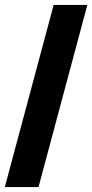

<svg xmlns="http://www.w3.org/2000/svg" viewBox="-38 -755 373 775"><path d="M-18.5 0H117.5L314.5 -735H178.5Z"/></svg>

Font: Manrope
Style: ExtraBoldItalic
Weight: 800
Italic angle: -15°
Designer: Mikhail Sharanda
Foundry: Mikhail Sharanda
Version: Version 4.502;hotconv 1.0.109;makeotfexe 2.5.65596